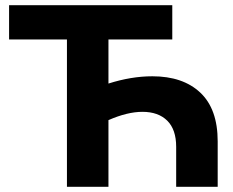

<svg xmlns="http://www.w3.org/2000/svg" viewBox="-20 -720 897 740"><path d="M238 -568H15V-700H644V-568H398V-398Q486 -426 567 -426Q685 -426 752 -363Q819 -300 819 -175V0H659V-154Q659 -221 624.5 -255Q590 -289 529 -289Q471 -289 398 -257V0H238Z"/></svg>

Font: Chess Sans
Style: Bold
Weight: 700
Designer: Wolf Bōese
Foundry: Wolf Bōese
Version: Version 7.223